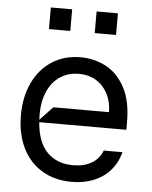

<svg xmlns="http://www.w3.org/2000/svg" viewBox="-54 -810 687 867"><g transform="rotate(5 289.0 -377.0)"><path d="M529.1 -244.3H134.2Q141.3 -153.4 185.5 -108.7Q229.8 -63.9 303.3 -63.9Q352.6 -63.9 387.3 -84.3Q421.9 -104.8 435.4 -142H520.6Q507.5 -93.4 477.3 -58.9Q447.1 -24.5 402.7 -6.6Q358.3 11.4 303.3 11.4Q225.5 11.4 168 -23.4Q110.4 -58.2 79.7 -121.6Q49 -185 49 -268.5Q49 -351.6 79.5 -416.2Q110.1 -480.8 165.8 -516.7Q221.6 -552.6 294.7 -552.6Q356.2 -552.6 409.1 -525.4Q462 -498.2 495.6 -437Q529.1 -375.7 529.1 -279.8ZM191.8 -316.8H443.9Q443.9 -362.9 425.2 -399.3Q406.6 -435.7 372.9 -456.5Q339.1 -477.3 294.7 -477.3Q244.7 -477.3 208.1 -452.4Q171.5 -427.6 152.2 -383Q132.8 -338.4 132.8 -280.9Q132.8 -263.5 133.5 -255.3ZM237.9 -666.9H141.3V-764.9H237.9ZM445.3 -666.9H348.7V-764.9H445.3Z"/></g></svg>

Font: Riot Sans
Style: Regular
Weight: 400
Designer: Rasmus Andersson
Foundry: rsms
Version: Version 4.001